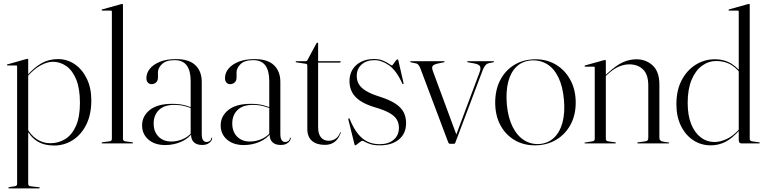

<svg xmlns="http://www.w3.org/2000/svg" viewBox="-20 -750 4000 1004"><path d="M127.5 -437.5V-359.5V-357.5V211.5Q127.5 216.5 130.5 219.8Q133.5 223 139.5 224L183.5 229Q186 229.5 187 230.2Q188 231 188 232.5Q188 233.5 187 234.2Q186 235 184.5 235H26Q25.5 235 24.5 234.2Q23.5 233.5 23.5 232.5Q23.5 231.5 25.2 230Q27 228.5 30.5 228L57.5 224Q63.5 223 66.5 219.8Q69.5 216.5 69.5 212V-402.5Q69.5 -405 68.5 -406.2Q67.5 -407.5 64.5 -407.5H19Q18 -407.5 17 -408.5Q16 -409.5 16 -410.5Q16 -412 17 -412.5Q18 -413 19.5 -413.5L116.5 -441Q119.5 -442 121 -442.2Q122.5 -442.5 123.5 -442.5Q125.5 -442.5 126.5 -441Q127.5 -439.5 127.5 -437.5ZM121.5 -348 118.5 -351.5Q156.5 -396 195.8 -418.5Q235 -441 282.5 -441Q331.5 -441 371 -414Q410.5 -387 434 -338.5Q457.5 -290 457.5 -225.5Q457.5 -151 431 -98Q404.5 -45 360 -17Q315.5 11 262.5 11Q211 11 175 -11.2Q139 -33.5 114.5 -80.5L119 -83.5Q139.5 -44 172 -22.5Q204.5 -1 243 -1Q286.5 -1 321.8 -23.2Q357 -45.5 377.5 -92.2Q398 -139 398 -212.5Q398 -285.5 379.2 -332.8Q360.5 -380 328 -403.5Q295.5 -427 255.5 -427Q227.5 -427 192.5 -408.2Q157.5 -389.5 121.5 -348Z M623 -724.5V-23.5Q623 -18.5 626 -15.2Q629 -12 635 -11L670.5 -6Q673.5 -6 674.5 -5Q675.5 -4 675.5 -2.5Q675.5 -1.5 674.5 -0.8Q673.5 0 671.5 0H514Q513 0 512 -0.8Q511 -1.5 511 -2.5Q511 -3.5 512.8 -4.8Q514.5 -6 518 -6.5L553 -11Q559 -12 562 -15.2Q565 -18.5 565 -23V-689.5Q565 -692 564 -693.2Q563 -694.5 560 -694.5H514.5Q513.5 -694.5 512.5 -695.5Q511.5 -696.5 511.5 -697.5Q511.5 -699 512.5 -699.5Q513.5 -700 515 -701L612 -728Q615 -729 616.5 -729.2Q618 -729.5 619 -729.5Q621 -729.5 622 -728Q623 -726.5 623 -724.5Z M979 -46.5V-48.5L977 -47V-326.5Q977 -380 956.5 -407.8Q936 -435.5 893.5 -435.5Q848 -435.5 827 -414.8Q806 -394 806 -372.5V-344.5Q806 -328 796.2 -319Q786.5 -310 772.5 -310Q761 -310 753.2 -318.2Q745.5 -326.5 745.5 -342.5Q745.5 -367.5 763.2 -390Q781 -412.5 815.8 -426.8Q850.5 -441 900 -441Q968.5 -441 1001.8 -409Q1035 -377 1035 -321.5V-49.5Q1035 -26.5 1042 -17Q1049 -7.5 1060 -7.5Q1070 -7.5 1077 -12.8Q1084 -18 1085 -28Q1085.5 -29 1086.2 -29.8Q1087 -30.5 1087.5 -30.5Q1088.5 -30.5 1089 -29.8Q1089.5 -29 1089.5 -28Q1089.5 -20.5 1083.8 -12.2Q1078 -4 1066.5 2Q1055 8 1036.5 8Q1008.5 8 993.8 -6.2Q979 -20.5 979 -46.5ZM723 -94.5Q723 -142.5 763 -174.8Q803 -207 880 -207Q919 -207 945.8 -199.8Q972.5 -192.5 995 -182.5L992.5 -179Q970.5 -188.5 945.8 -195Q921 -201.5 891 -201.5Q838 -201.5 810.8 -174.5Q783.5 -147.5 783.5 -104.5Q783.5 -61.5 808.8 -35.8Q834 -10 875.5 -10Q905.5 -10 934.2 -21.8Q963 -33.5 983 -57.5L986.5 -55Q963.5 -24 925.5 -7.8Q887.5 8.5 844 8.5Q789 8.5 756 -20.2Q723 -49 723 -94.5Z M1390 -46.5V-48.5L1388 -47V-326.5Q1388 -380 1367.5 -407.8Q1347 -435.5 1304.5 -435.5Q1259 -435.5 1238 -414.8Q1217 -394 1217 -372.5V-344.5Q1217 -328 1207.2 -319Q1197.5 -310 1183.5 -310Q1172 -310 1164.2 -318.2Q1156.5 -326.5 1156.5 -342.5Q1156.5 -367.5 1174.2 -390Q1192 -412.5 1226.8 -426.8Q1261.5 -441 1311 -441Q1379.5 -441 1412.8 -409Q1446 -377 1446 -321.5V-49.5Q1446 -26.5 1453 -17Q1460 -7.5 1471 -7.5Q1481 -7.5 1488 -12.8Q1495 -18 1496 -28Q1496.5 -29 1497.2 -29.8Q1498 -30.5 1498.5 -30.5Q1499.5 -30.5 1500 -29.8Q1500.5 -29 1500.5 -28Q1500.5 -20.5 1494.8 -12.2Q1489 -4 1477.5 2Q1466 8 1447.5 8Q1419.5 8 1404.8 -6.2Q1390 -20.5 1390 -46.5ZM1134 -94.5Q1134 -142.5 1174 -174.8Q1214 -207 1291 -207Q1330 -207 1356.8 -199.8Q1383.5 -192.5 1406 -182.5L1403.5 -179Q1381.5 -188.5 1356.8 -195Q1332 -201.5 1302 -201.5Q1249 -201.5 1221.8 -174.5Q1194.5 -147.5 1194.5 -104.5Q1194.5 -61.5 1219.8 -35.8Q1245 -10 1286.5 -10Q1316.5 -10 1345.2 -21.8Q1374 -33.5 1394 -57.5L1397.5 -55Q1374.5 -24 1336.5 -7.8Q1298.5 8.5 1255 8.5Q1200 8.5 1167 -20.2Q1134 -49 1134 -94.5Z M1579.5 -416.5 1529.5 -424Q1527.5 -424.5 1526.8 -425.2Q1526 -426 1526 -427.5Q1526 -428.5 1526.8 -429.2Q1527.5 -430 1528.5 -430H1576.5Q1581.5 -430 1584 -431.5Q1586.5 -433 1588 -436.5L1634.5 -523Q1636 -525 1637 -526Q1638 -527 1640 -527Q1642 -527 1642.8 -526Q1643.5 -525 1643.5 -523V-86Q1643.5 -49.5 1658.2 -31.8Q1673 -14 1698.5 -14Q1709 -14 1718 -16.8Q1727 -19.5 1734.8 -24.8Q1742.5 -30 1748.8 -38.2Q1755 -46.5 1759 -57.5Q1760 -59.5 1761.5 -59Q1763 -58.5 1762 -56Q1754 -34 1742.2 -20Q1730.5 -6 1714.5 0.8Q1698.5 7.5 1678 7.5Q1636 7.5 1611.5 -13.2Q1587 -34 1587 -77V-406.5Q1587 -410.5 1585.5 -413.2Q1584 -416 1579.5 -416.5ZM1622 -422.5 1623 -430H1757.5Q1760 -430 1761 -429.2Q1762 -428.5 1762 -427Q1762 -425 1759.5 -423.8Q1757 -422.5 1752 -422.5Z M1938.5 -435.5Q1896.5 -435.5 1871 -412.8Q1845.5 -390 1845.5 -353Q1845.5 -328.5 1856.8 -309.5Q1868 -290.5 1893.8 -274.8Q1919.5 -259 1964 -245Q2016 -228.5 2046.5 -208.8Q2077 -189 2090.2 -164Q2103.5 -139 2103.5 -106.5Q2103.5 -51.5 2066 -20.8Q2028.5 10 1966.5 10Q1937 10 1918 4Q1899 -2 1888.8 -8Q1878.5 -14 1875.5 -14Q1871.5 -14 1863.2 -8Q1855 -2 1847.5 4Q1840 10 1838.5 10Q1837.5 10 1836.2 9.2Q1835 8.5 1834 6L1802 -123Q1801.5 -126.5 1801.5 -128.2Q1801.5 -130 1803 -130.5Q1804.5 -131.5 1806.2 -130.8Q1808 -130 1808.5 -128Q1828 -80 1851.2 -51Q1874.5 -22 1902.5 -9Q1930.5 4 1965 4Q2011.5 4 2038.8 -19.5Q2066 -43 2066 -81.5Q2066 -105 2055.5 -123.8Q2045 -142.5 2018.2 -158.2Q1991.5 -174 1943.5 -188Q1895.5 -202 1865.5 -221.5Q1835.5 -241 1821.5 -267Q1807.5 -293 1807.5 -326.5Q1807.5 -361 1823.8 -387Q1840 -413 1869 -427.2Q1898 -441.5 1936 -441.5Q1963 -441.5 1982.8 -433Q2002.5 -424.5 2014.5 -416Q2026.5 -407.5 2030 -407.5Q2031.5 -407.5 2037 -415.5Q2042.5 -423.5 2048.8 -431.5Q2055 -439.5 2057.5 -439.5Q2059 -439.5 2060.8 -438.5Q2062.5 -437.5 2063 -434L2089.5 -318.5Q2090.5 -314.5 2090.2 -312.8Q2090 -311 2088 -310Q2087 -309.5 2086 -310Q2085 -310.5 2084.5 -311.5Q2053 -381.5 2014.2 -408.5Q1975.5 -435.5 1938.5 -435.5Z M2353 2H2333.5Q2330.5 2 2328.2 0.5Q2326 -1 2324.5 -4L2179.5 -389Q2175.5 -400 2169.5 -408.8Q2163.5 -417.5 2153 -419L2131.5 -423.5Q2128 -424.5 2126.5 -425.2Q2125 -426 2125 -427.5Q2125 -429 2125.8 -429.5Q2126.5 -430 2127.5 -430H2301Q2305 -430 2305 -427.5Q2305 -426 2304 -425.2Q2303 -424.5 2300 -424L2275.5 -419Q2247.5 -413.5 2242.2 -404.8Q2237 -396 2243.5 -378.5L2368 -42L2359 -27.5L2488.5 -374Q2495.5 -393.5 2489.5 -404Q2483.5 -414.5 2456.5 -419L2428 -424Q2425.5 -424.5 2424.2 -425.2Q2423 -426 2423 -427.5Q2423 -429 2424 -429.5Q2425 -430 2427 -430H2560.5Q2561.5 -430 2562.2 -429.5Q2563 -429 2563 -427.5Q2563 -426 2561.5 -425.2Q2560 -424.5 2556 -423.5L2536 -419.5Q2525 -417 2517.2 -407.2Q2509.5 -397.5 2503.5 -381.5L2361 -4Q2360 -0.5 2357.8 0.8Q2355.5 2 2353 2Z M2780.5 -440Q2841 -440 2888.2 -411.2Q2935.5 -382.5 2963 -331.2Q2990.5 -280 2990.5 -213.5Q2990.5 -147 2962.8 -96.8Q2935 -46.5 2886.8 -18.2Q2838.5 10 2776.5 10Q2716.5 10 2669.5 -18.2Q2622.5 -46.5 2596 -96.8Q2569.5 -147 2569.5 -213.5Q2569.5 -280.5 2595.8 -331.2Q2622 -382 2669.8 -411Q2717.5 -440 2780.5 -440ZM2801.5 3Q2845.5 -0.5 2876.2 -29Q2907 -57.5 2921 -108.2Q2935 -159 2929 -228.5Q2922.5 -299.5 2899.5 -346.2Q2876.5 -393 2840.2 -415Q2804 -437 2757.5 -434Q2711 -430.5 2680.5 -401Q2650 -371.5 2637.2 -320.8Q2624.5 -270 2630.5 -201.5Q2637 -134 2660.5 -87Q2684 -40 2720.5 -17Q2757 6 2801.5 3Z M3148 -431.5V-23.5Q3148 -18.5 3151 -15.2Q3154 -12 3160 -11L3196 -6Q3200.5 -5.5 3200.5 -2.5Q3200.5 0 3197 0H3039Q3038 0 3037 -0.8Q3036 -1.5 3036 -2.5Q3036 -3.5 3037 -4Q3038 -4.5 3040 -5L3078 -11Q3084 -12 3087 -15.2Q3090 -18.5 3090 -23V-396.5Q3090 -399 3089 -400.2Q3088 -401.5 3085 -401.5H3039.5Q3038.5 -401.5 3037.5 -402.5Q3036.5 -403.5 3036.5 -404.5Q3036.5 -406 3037.5 -406.5Q3038.5 -407 3040 -408L3137 -435Q3140.5 -436 3141.8 -436.2Q3143 -436.5 3144 -436.5Q3146 -436.5 3147 -435Q3148 -433.5 3148 -431.5ZM3141.5 -347 3138.5 -350.5 3154.5 -365Q3203 -409.5 3238 -424.8Q3273 -440 3307 -440Q3359 -440 3393.5 -407.2Q3428 -374.5 3428 -308V-29Q3428 -21 3432.8 -16Q3437.5 -11 3446.5 -9.5L3476 -5Q3478 -5 3478.8 -4.2Q3479.5 -3.5 3479.5 -2.5Q3479.5 -1.5 3478.8 -0.8Q3478 0 3476 0H3316.5Q3312 0 3312 -2.5Q3312 -5.5 3317.5 -6L3355 -11Q3364 -12.5 3367 -17.5Q3370 -22.5 3370 -29V-302.5Q3370 -360.5 3342.5 -387Q3315 -413.5 3271 -413.5Q3244 -413.5 3216 -401.8Q3188 -390 3157.5 -361.5Z M3843 -65.5V-67.5V-689.5Q3843 -692 3841.8 -693.2Q3840.5 -694.5 3837.5 -694.5H3792.5Q3791 -694.5 3790.2 -695.5Q3789.5 -696.5 3789.5 -697.5Q3789.5 -699 3790.2 -699.5Q3791 -700 3793 -701L3889.5 -728Q3893 -729 3894.2 -729.2Q3895.5 -729.5 3897 -729.5Q3899 -729.5 3899.8 -728Q3900.5 -726.5 3900.5 -724.5V-23.5Q3900.5 -18.5 3903.5 -15.2Q3906.5 -12 3913 -11L3948.5 -6Q3951.5 -6 3952.2 -5Q3953 -4 3953 -2.5Q3953 -1.5 3952.2 -0.8Q3951.5 0 3949.5 0H3857.5Q3850.5 0 3846.8 -4.2Q3843 -8.5 3843 -18.5ZM3517 -205Q3517 -279 3545.2 -331.8Q3573.5 -384.5 3619 -412.2Q3664.5 -440 3717 -440Q3769.5 -440 3807 -415.5Q3844.5 -391 3867.5 -353.5L3861.5 -350.5Q3842 -386 3807.2 -408.5Q3772.5 -431 3725.5 -431Q3685 -431 3651 -406.2Q3617 -381.5 3596.5 -332.8Q3576 -284 3576 -212Q3576 -147 3594.2 -101.5Q3612.5 -56 3644.2 -31.8Q3676 -7.5 3717 -7.5Q3746 -7.5 3780.2 -23.2Q3814.5 -39 3847.5 -76.5L3851 -73Q3807.5 -25 3772 -7.5Q3736.5 10 3696.5 10Q3646 10 3605.5 -16.5Q3565 -43 3541 -91.5Q3517 -140 3517 -205Z"/></svg>

Font: Fraunces 120pt Light
Style: Regular
Weight: 300
Version: Version 1.000;[b76b70a41]